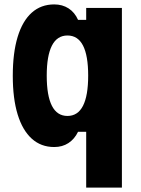

<svg xmlns="http://www.w3.org/2000/svg" viewBox="-20 -651 640 871"><path d="M371 200V-53H334Q318 -20 290.5 -2Q263 16 226 16Q166 16 124 -22Q82 -60 60 -132Q38 -204 38 -307Q38 -411 60 -483.5Q82 -556 124 -593.5Q166 -631 226 -631Q263 -631 291 -613Q319 -595 334 -561H371V-615H533V200ZM286 -125Q333 -125 356.5 -171Q380 -217 380 -308Q380 -399 356.5 -444.5Q333 -490 286 -490Q239 -490 215.5 -444Q192 -398 192 -308Q192 -217 215.5 -171Q239 -125 286 -125Z"/></svg>

Font: Martian Mono Condensed
Style: Bold
Weight: 700
Width: 3
Designer: Roman Shamin
Foundry: Evil Martians
Version: Version 1.000